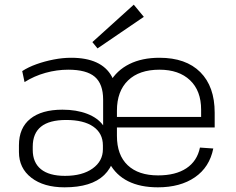

<svg xmlns="http://www.w3.org/2000/svg" viewBox="-20 -794 1009 821"><path d="M256 7Q167 7 114 -34Q61 -75 61 -144V-173Q61 -247 109.5 -286Q158 -325 247 -325Q307 -325 352.5 -307.5Q398 -290 421 -258V-368Q421 -435 385.5 -465.5Q350 -496 272 -496Q223 -496 174.5 -482.5Q126 -469 85 -443L75 -490Q101 -507 136 -519.5Q171 -532 209.5 -539.5Q248 -547 284 -547Q349 -547 392.5 -527Q436 -507 458 -467Q480 -427 480 -368V-208Q480 -98 425.5 -45.5Q371 7 256 7ZM258 -42Q332 -42 376 -73.5Q420 -105 420 -156V-172Q420 -224 379 -252.5Q338 -281 263 -281Q191 -281 155.5 -252.5Q120 -224 120 -167V-153Q120 -99 155 -70.5Q190 -42 258 -42ZM655 7Q580 7 528 -19Q476 -45 448.5 -95.5Q421 -146 421 -219V-321Q421 -392 450 -442.5Q479 -493 533 -520Q587 -547 662 -547Q775 -547 836.5 -485.5Q898 -424 898 -312V-249H469V-294H850L840 -276V-325Q840 -406 792.5 -451Q745 -496 662 -496Q575 -496 527.5 -450Q480 -404 480 -321V-213Q480 -131 526 -87.5Q572 -44 656 -44Q731 -44 777 -74.5Q823 -105 835 -163L892 -159Q876 -79 813.5 -36Q751 7 655 7ZM595 -722 397 -587 375 -614 552 -774Z"/></svg>

Font: Pathway Extreme 28pt ExtraLight
Style: Regular
Weight: 250
Designer: Eduardo Rodriguez Tunni
Foundry: Eduardo Rodriguez Tunni
Version: Version 1.001;gftools[0.9.26]